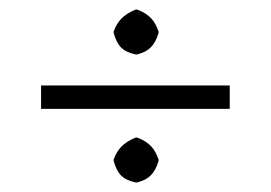

<svg xmlns="http://www.w3.org/2000/svg" viewBox="-20 -436 567 402"><path d="M461 -257H66V-208H461ZM218 -367C226 -339 237 -328 264 -322H267C291 -328 304 -340 312 -367V-370C304 -394 291 -407 267 -416H264C238 -405 226 -392 218 -370ZM218 -99C226 -71 237 -60 264 -54H267C291 -60 304 -72 312 -99V-102C304 -126 291 -139 267 -148H264C238 -137 226 -124 218 -102Z"/></svg>

Font: Libertinus Sans
Style: Regular
Weight: 400
Designer: Philipp H. Poll, Khaled Hosny
Foundry: Caleb Maclennan
Version: Version 7.050;RELEASE